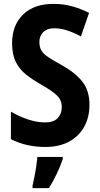

<svg xmlns="http://www.w3.org/2000/svg" viewBox="-20 -744 512 985"><path d="M439 -206Q439 -142 411.5 -93Q384 -44 333.5 -17Q283 10 213 10Q165 10 121.5 0.5Q78 -9 36 -30V-171Q79 -146 124.5 -131Q170 -116 212 -116Q256 -116 276.5 -138.5Q297 -161 297 -194Q297 -230 272.5 -254Q248 -278 188 -312Q149 -334 115.5 -360Q82 -386 62 -424.5Q42 -463 42 -522Q42 -615 99 -670Q156 -725 257 -724Q304 -724 348.5 -712Q393 -700 437 -678L395 -557Q318 -599 259 -599Q221 -599 201.5 -579Q182 -559 182 -529Q182 -503 192 -485.5Q202 -468 226.5 -451.5Q251 -435 293 -412Q364 -373 401.5 -326.5Q439 -280 439 -206ZM302 72Q290 108 271.5 147Q253 186 231 221H147V208Q151 190 156.5 163.5Q162 137 166 109Q170 81 172 61H302Z"/></svg>

Font: Noto Sans Arabic Cond
Style: Bold
Weight: 700
Width: 3
Designer: Monotype Design Team, Nadine Chahine, Nizar Qandah and Khaled Hosny
Foundry: Monotype Imaging Inc.
Version: Version 2.012; ttfautohint (v1.8.4.7-5d5b)